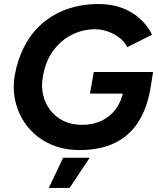

<svg xmlns="http://www.w3.org/2000/svg" viewBox="-20 -732 783 952"><path d="M375 12Q293 12 228 -18Q163 -48 120 -100Q77 -152 59 -218.5Q41 -285 53 -358Q67 -437 101 -502.5Q135 -568 188 -614.5Q241 -661 312 -686.5Q383 -712 469 -712Q535 -712 587 -692Q639 -672 676 -637.5Q713 -603 734 -560L611 -498Q598 -525 572 -545Q546 -565 514 -576Q482 -587 451 -587Q390 -587 335 -559Q280 -531 242 -478Q204 -425 192 -348Q184 -302 194 -260.5Q204 -219 229.5 -185.5Q255 -152 295 -132.5Q335 -113 387 -113Q442 -113 485 -134Q528 -155 555.5 -193Q583 -231 592 -283L726 -293Q709 -194 665 -126Q621 -58 549 -23Q477 12 375 12ZM426 -268 445 -375H739L726 -293L647 -268ZM222 200 293 50H425L325 200Z"/></svg>

Font: Figtree Light
Style: Bold Italic
Weight: 700
Italic angle: -9.5°
Version: Version 2.000